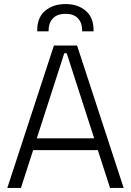

<svg xmlns="http://www.w3.org/2000/svg" viewBox="-20 -924 644 944"><path d="M16 0 245 -700H359L588 0H521L461 -186H143L83 0ZM443 -244 308 -662H296L161 -244ZM163 -770V-776Q163 -838 202 -871Q241 -904 302 -904Q363 -904 401.5 -871Q440 -838 440 -776V-770H384V-776Q384 -811 363.5 -833.5Q343 -856 302 -856Q261 -856 240 -833.5Q219 -811 219 -776V-770Z"/></svg>

Font: Space Grotesk Frontify Light
Style: Regular
Weight: 300
Designer: Florian Karsten
Version: Version 2.000